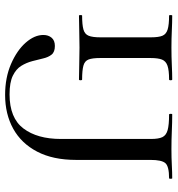

<svg xmlns="http://www.w3.org/2000/svg" viewBox="8 -672 678 733"><g transform="rotate(90 346.5 -306.0)"><path d="M202 -350Q202 -321 207.5 -306Q213 -291 231 -286Q249 -281 284 -281Q287 -281 287 -275Q287 -269 284 -269Q259 -269 228.5 -270Q198 -271 162 -271Q128 -271 96.5 -270Q65 -269 40 -269Q38 -269 38 -275Q38 -281 40 -281Q75 -281 93 -286Q111 -291 117 -306Q123 -321 123 -350V-544Q123 -573 117 -587.5Q111 -602 93 -607.5Q75 -613 40 -613Q38 -613 38 -619Q38 -625 40 -625Q65 -625 96.5 -623.5Q128 -622 162 -622Q198 -622 229.5 -623.5Q261 -625 284 -625Q287 -625 287 -619Q287 -613 284 -613Q249 -613 231.5 -607Q214 -601 208 -586Q202 -571 202 -542ZM661 -625Q663 -625 663 -619Q663 -613 661 -613Q616 -613 603.5 -599Q591 -585 591 -542V-258Q591 -170 559.5 -109.5Q528 -49 472 -18Q416 13 343 13Q277 13 225 -9.5Q173 -32 143.5 -65.5Q114 -99 114 -133Q114 -152 124.5 -164.5Q135 -177 156 -177Q179 -177 189 -164.5Q199 -152 203.5 -132.5Q208 -113 214 -90.5Q220 -68 232 -48.5Q244 -29 269.5 -16.5Q295 -4 341 -4Q431 -4 471 -57Q511 -110 511 -200V-544Q511 -573 504 -587.5Q497 -602 477 -607.5Q457 -613 418 -613Q415 -613 415 -619Q415 -625 417 -625Q447 -625 480.5 -623.5Q514 -622 550 -622Q583 -622 611 -623.5Q639 -625 661 -625Z"/></g></svg>

Font: Cormorant Garamond Light Medium
Style: Regular
Weight: 500
Version: Version 4.001